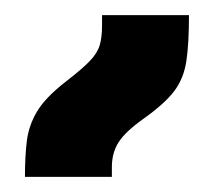

<svg xmlns="http://www.w3.org/2000/svg" viewBox="-20 -836 283 254"><path d="M13 -602Q13 -629 15.5 -649.5Q18 -670 29 -688.5Q40 -707 67 -728Q89 -745 99 -755.5Q109 -766 112 -776.5Q115 -787 115 -802V-816H230Q230 -778 226.5 -755Q223 -732 210.5 -715.5Q198 -699 170 -679Q146 -662 137 -648Q128 -634 128 -615V-602Z"/></svg>

Font: Noto Sans Armenian ExtraCondensed
Style: Bold
Weight: 700
Width: 2
Designer: Monotype Design Team
Foundry: Monotype Imaging Inc.
Version: Version 2.008; ttfautohint (v1.8.4.7-5d5b)